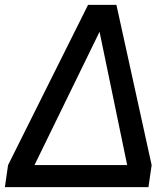

<svg xmlns="http://www.w3.org/2000/svg" viewBox="-47 -765 676 785"><path d="M-27 0 -14 -90 313 -745H429L573 -90L560 0ZM94 -90H473L360 -635Z"/></svg>

Font: Plus Jakarta Sans Medium
Style: Italic
Weight: 500
Italic angle: -8°
Designer: Gumpita Rahayu
Foundry: Tokotype
Version: Version 2.071; ttfautohint (v1.8.4.7-5d5b);gftools[0.9.29]